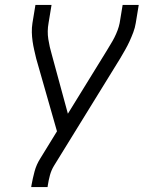

<svg xmlns="http://www.w3.org/2000/svg" viewBox="-20 -550 640 775"><path d="M106 205 107 198Q112 170 119.5 142Q127 114 143 89L210 -20L126 -314Q122 -331 118 -348.5Q114 -366 111.5 -383.5Q109 -401 108.5 -419.5Q108 -438 111 -457L123 -530H188L176 -457Q170 -424 175 -392Q180 -360 189 -330L254 -91L410 -344Q418 -358 426.5 -371.5Q435 -385 442 -399Q449 -413 454.5 -427.5Q460 -442 463 -457L475 -530H540L528 -457Q525 -438 518 -419.5Q511 -401 503 -383.5Q495 -366 485 -348.5Q475 -331 465 -314L198 119Q187 137 181.5 157.5Q176 178 173 198L172 205Z"/></svg>

Font: Iosevka Curly LtExObl
Style: Regular
Weight: 300
Width: 7
Italic angle: -9°
Monospace: yes
Designer: Belleve Invis
Foundry: Belleve Invis
Version: Version 11.1.0; ttfautohint (v1.8.3)